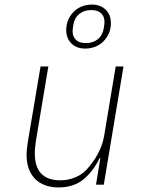

<svg xmlns="http://www.w3.org/2000/svg" viewBox="-20 -806 640 838"><path d="M418 -116H415Q386 -57 343.5 -22.5Q301 12 236 12Q170 12 133 -25.5Q96 -63 96 -131Q96 -145 98 -160Q100 -175 102 -190L157 -516H191L137 -193Q135 -179 133.5 -164Q132 -149 132 -136Q132 -19 244 -19Q279 -19 312.5 -33.5Q346 -48 372 -82Q379 -91 388 -103.5Q397 -116 406 -132.5Q415 -149 422.5 -168.5Q430 -188 434 -210L485 -516H519L433 0H399ZM352 -594Q314 -594 291.5 -616.5Q269 -639 269 -675Q269 -699 278 -719.5Q287 -740 302 -755Q317 -770 337.5 -778Q358 -786 381 -786Q419 -786 441.5 -763.5Q464 -741 464 -705Q464 -681 455 -660.5Q446 -640 431 -625Q416 -610 395.5 -602Q375 -594 352 -594ZM355 -618Q386 -618 407 -635Q428 -652 433 -683Q435 -694 435.5 -700Q436 -706 436 -711Q436 -734 421.5 -748Q407 -762 378 -762Q347 -762 326 -745Q305 -728 300 -697Q298 -686 297.5 -680Q297 -674 297 -669Q297 -646 311.5 -632Q326 -618 355 -618Z"/></svg>

Font: IBM Plex Mono ExtraLight
Style: Italic
Weight: 200
Italic angle: -9°
Monospace: yes
Designer: Mike Abbink, Paul van der Laan, Pieter van Rosmalen
Foundry: Bold Monday
Version: Version 2.3